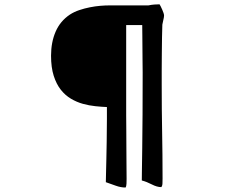

<svg xmlns="http://www.w3.org/2000/svg" viewBox="-20 -757 1040 876"><path d="M657.2 -732.4Q671.9 -735.4 684.1 -736.3Q696.3 -737.3 708 -737.3Q710 -734.4 713.4 -727.5Q716.8 -720.7 720.2 -712.9Q723.6 -705.1 726.1 -697.8Q728.5 -690.4 728.5 -686.5Q728.5 -678.7 725.1 -665.5Q721.7 -652.3 720.7 -644.5Q719.7 -622.1 719.2 -586.4Q718.8 -550.8 718.3 -511.2Q717.8 -471.7 717.8 -434.1Q717.8 -396.5 717.8 -370.1Q717.8 -257.8 719.7 -155.3Q721.7 -52.7 721.7 57.6Q721.7 68.4 721.2 80.1Q720.7 91.8 715.8 96.7Q696.3 96.7 672.9 84.5Q649.4 72.3 627 66.4Q627 68.4 627.4 28.8Q627.9 -10.7 628.9 -78.6Q629.9 -146.5 630.4 -236.3Q630.9 -326.2 630.9 -425.8Q630.9 -444.3 630.4 -473.6Q629.9 -502.9 629.9 -534.7Q629.9 -566.4 629.4 -595.7Q628.9 -625 628.9 -642.6H555.7V-231.4Q555.7 -205.1 556.2 -166Q556.6 -127 556.6 -85Q556.6 -43 557.1 -4.4Q557.6 34.2 557.6 59.6Q557.6 68.4 557.1 81.1Q556.6 93.8 552.7 98.6Q531.2 98.6 508.3 90.3Q485.4 82 462.9 74.2Q462.9 52.7 463.9 26.9Q464.8 1 465.3 -32.7Q465.8 -66.4 466.8 -110.8Q467.8 -155.3 467.8 -213.9V-268.6Q443.4 -269.5 415 -272.5Q386.7 -275.4 358.4 -283.2Q330.1 -291 303.7 -306.6Q277.3 -322.3 257.3 -347.7Q237.3 -373 225.1 -411.1Q212.9 -449.2 212.9 -502.9Q212.9 -564.5 233.9 -612.8Q254.9 -661.1 298.8 -690.4Q318.4 -703.1 341.8 -710.9Q365.2 -718.8 389.6 -723.6Q414.1 -728.5 437.5 -730.5Q460.9 -732.4 480.5 -732.4Z"/></svg>

Font: JasonHandwriting4
Style: Regular
Weight: 400
Version: Version 1.01.21